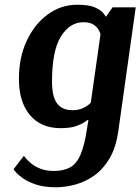

<svg xmlns="http://www.w3.org/2000/svg" viewBox="-20 -531 594 812"><path d="M480 26Q470 94 443 139.5Q416 185 378.5 211.5Q341 238 298.5 249.5Q256 261 216 261Q167 261 132.5 249.5Q98 238 77 223Q56 208 46.5 196.5Q37 185 37 185L81 128Q81 128 88.5 137.5Q96 147 111.5 160Q127 173 151 182.5Q175 192 208 192Q248 192 275.5 177.5Q303 163 320.5 123Q338 83 349 7L350 0L354 -23H349Q349 -23 337.5 -14.5Q326 -6 301.5 2.5Q277 11 236 11Q153 11 106.5 -44.5Q60 -100 60 -197Q60 -288 93 -358.5Q126 -429 182 -470Q238 -511 307 -511Q358 -511 384 -498.5Q410 -486 419 -473Q428 -460 428 -460L456 -500H554ZM286 -65Q311 -65 328 -72.5Q345 -80 354.5 -88Q364 -96 364 -97L405 -386Q405 -389 399 -401.5Q393 -414 377.5 -425.5Q362 -437 333 -437Q275 -437 237.5 -376.5Q200 -316 200 -186Q200 -122 221.5 -93.5Q243 -65 286 -65Z"/></svg>

Font: Arsenal SC
Style: Bold Italic
Weight: 700
Italic angle: -9.10001°
Designer: Andrij Shevchenko
Foundry: Stairsfor
Version: Version 2.001; ttfautohint (v1.8.4.7-5d5b)